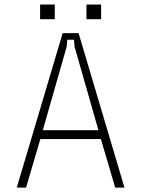

<svg xmlns="http://www.w3.org/2000/svg" viewBox="-20 -850 640 870"><path d="M544 0H502L437 -220H163L98 0H56L264 -700H336ZM426 -260 318 -638 315 -670H285L282 -638L174 -260ZM228.3 -829.6V-763H161.7V-829.6ZM438.3 -829.6V-763H371.7V-829.6Z"/></svg>

Font: Fliege Mono Thin
Style: Regular
Weight: 100
Version: Version 0.020;Glyphs 3.3 (3306)